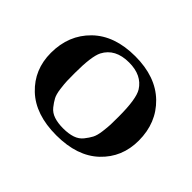

<svg xmlns="http://www.w3.org/2000/svg" viewBox="-106 -617 788 788"><g transform="rotate(45 287.5 -223.5)"><path d="M32 -218Q32 -321 99.5 -387Q167 -453 287 -453Q406 -453 474 -387Q542 -321 542 -218Q542 -121 475 -57.5Q408 6 287 6Q166 6 99 -57.5Q32 -121 32 -218ZM160 -229Q160 -199 160.5 -183.5Q161 -168 164.5 -140.5Q168 -113 176 -98Q184 -83 197.5 -66Q211 -49 233.5 -41.5Q256 -34 287 -34Q318 -34 340.5 -41.5Q363 -49 376.5 -66Q390 -83 398 -98Q406 -113 409.5 -140.5Q413 -168 413.5 -183.5Q414 -199 414 -229Q414 -332 393 -366Q361 -417 287 -417Q207 -417 177 -359Q160 -325 160 -229Z"/></g></svg>

Font: CMU Serif
Style: Bold
Weight: 700
Version: Version 0.7.0